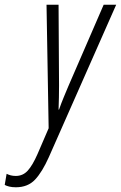

<svg xmlns="http://www.w3.org/2000/svg" viewBox="-124 -551 512 813"><path d="M-57 242Q-73 242 -85 239Q-97 236 -104 232L-96 185Q-88 189 -78.5 191.5Q-69 194 -57 194Q-27 194 -6.5 171.5Q14 149 35 101L82 -8L73 -531H124L126 -190Q126 -167 125.5 -139.5Q125 -112 124 -87H126Q135 -113 146 -139.5Q157 -166 165 -185L315 -531H368L83 114Q55 177 24.5 209.5Q-6 242 -57 242Z"/></svg>

Font: Noto Sans ExtraCondensed Light
Style: Italic
Weight: 300
Width: 2
Italic angle: -12°
Designer: Monotype Design Team
Foundry: Monotype Imaging Inc.
Version: Version 2.013; ttfautohint (v1.8.4.7-5d5b)